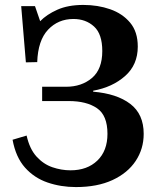

<svg xmlns="http://www.w3.org/2000/svg" viewBox="-20 -745 641 779"><path d="M288 14Q227 14 173 -4.5Q119 -23 81.5 -65Q44 -107 31 -178L88 -195Q100 -141 128 -110Q156 -79 192.5 -66.5Q229 -54 266 -54Q334 -54 375 -93.5Q416 -133 416 -202Q416 -277 373.5 -306Q331 -335 259 -335H151V-393H248Q311 -393 353 -428.5Q395 -464 395 -538Q395 -607 361.5 -637.5Q328 -668 278 -668Q216 -668 175 -624.5Q134 -581 131 -493L85 -492L66 -720H122L143 -659Q169 -686 212.5 -705.5Q256 -725 318 -725Q377 -725 427 -707.5Q477 -690 508 -653Q539 -616 539 -556Q539 -482 487.5 -436.5Q436 -391 358 -377V-373Q454 -365 508.5 -323.5Q563 -282 563 -202Q563 -141 530.5 -92Q498 -43 436.5 -14.5Q375 14 288 14Z"/></svg>

Font: Literata 36pt SemiBold
Style: Regular
Weight: 600
Designer: Latin by Veronika Burian and Jose Scaglione. Greek by Irene Vlachou. Cyrillic by Vera Evstafieva.
Foundry: TypeTogether
Version: Version 3.002